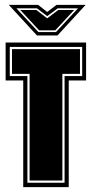

<svg xmlns="http://www.w3.org/2000/svg" viewBox="-20 -765 375 785"><path d="M75 0V-436H3V-591H332V-436H261V0ZM92 -18H244V-454H316V-573H20V-454H92ZM101 -27V-463H29V-564H307V-463H235V-27ZM131 -620 16 -745H136L173 -716L211 -745H330L215 -620ZM47 -731 137 -634H209L299 -731H216L173 -699L131 -731ZM63 -724H129L173 -690L218 -724H283L206 -641H140Z"/></svg>

Font: Alumni Sans Collegiate One SC
Style: Regular
Weight: 400
Designer: Robert E. Leuschke
Foundry: Robert E. Leuschke
Version: Version 1.100